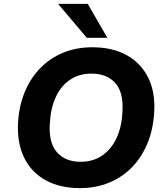

<svg xmlns="http://www.w3.org/2000/svg" viewBox="-20 -960 855 991"><path d="M392 11Q290 11 216 -29.5Q142 -70 105 -145.5Q68 -221 73 -325Q78 -413 107.5 -484.5Q137 -556 187.5 -608Q238 -660 306 -688Q374 -716 457 -716Q560 -716 633.5 -675.5Q707 -635 744.5 -560Q782 -485 776 -382Q771 -293 741.5 -221Q712 -149 661.5 -97Q611 -45 542.5 -17Q474 11 392 11ZM396 -125Q461 -125 508 -157.5Q555 -190 582 -248.5Q609 -307 612 -385Q618 -483 575 -531.5Q532 -580 452 -580Q388 -580 341 -548Q294 -516 267.5 -458Q241 -400 237 -321Q231 -223 274 -174Q317 -125 396 -125ZM428 -765 280 -940H433L534 -765Z"/></svg>

Font: Nunito Sans 10pt ExtraBold
Style: Italic
Weight: 800
Italic angle: -9°
Designer: Vernon Adams
Foundry: Vernon Adams
Version: Version 3.101;gftools[0.9.27]